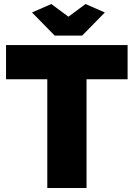

<svg xmlns="http://www.w3.org/2000/svg" viewBox="-20 -934 664 954"><path d="M614 -540H410V0H215V-540H10V-710H614ZM235 -914 320 -851 405 -914 501 -872 388 -757H252L139 -872Z"/></svg>

Font: Raleway Thin Black
Style: Regular
Weight: 900
Version: Version 4.026